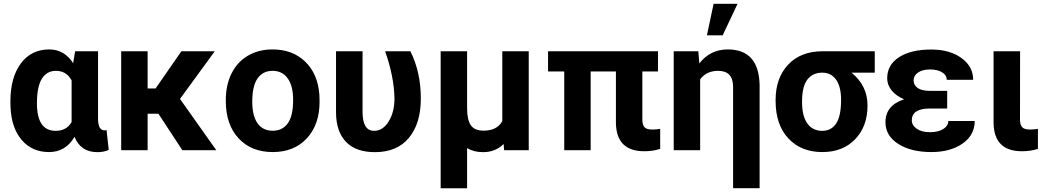

<svg xmlns="http://www.w3.org/2000/svg" viewBox="-20 -802 5594 1025"><path d="M503.4 -528.3V-163.6Q504.9 -106 538.1 -106Q544.9 -106 548.8 -107.9L560.5 -2Q536.1 10.3 499.5 10.3Q411.1 10.3 377.9 -71.3Q330.1 9.8 241.7 9.8Q151.4 9.8 96.2 -54.4Q41 -118.7 36.1 -230.5L35.6 -260.3Q35.6 -388.7 91.3 -463.4Q147 -538.1 242.7 -538.1Q323.2 -538.1 370.6 -464.8L380.9 -528.3ZM177.2 -250Q177.2 -103.5 277.3 -103.5Q335.4 -103.5 362.3 -150.4V-372.6Q335.4 -423.8 278.3 -423.8Q230 -423.8 203.6 -381.8Q177.2 -339.8 177.2 -250Z M825.7 -194.8H768.1V0H627V-528.3H768.1V-329.6H810.5L948.2 -528.3H1126.5L940.9 -273.9L1134.8 0H953.6Z M1185.5 -269Q1185.5 -347.7 1215.8 -409.2Q1246.1 -470.7 1303 -504.4Q1359.9 -538.1 1435.1 -538.1Q1542 -538.1 1609.6 -472.7Q1677.2 -407.2 1685.1 -294.9L1686 -258.8Q1686 -137.2 1618.2 -63.7Q1550.3 9.8 1436 9.8Q1321.8 9.8 1253.7 -63.5Q1185.5 -136.7 1185.5 -262.7ZM1326.7 -258.8Q1326.7 -183.6 1355 -143.8Q1383.3 -104 1436 -104Q1487.3 -104 1516.1 -143.3Q1544.9 -182.6 1544.9 -269Q1544.9 -342.8 1516.1 -383.3Q1487.3 -423.8 1435.1 -423.8Q1383.3 -423.8 1355 -383.5Q1326.7 -343.3 1326.7 -258.8Z M1915.5 -528.3V-205.1Q1915.5 -103.5 1977.1 -103.5Q2023.9 -103.5 2054.9 -153.6Q2085.9 -203.6 2085.9 -276.4Q2084 -391.6 2036.1 -528.3H2170.9Q2226.6 -417 2226.6 -276.4Q2226.6 -142.6 2163.1 -66.2Q2099.6 10.3 1981.9 10.3Q1880.4 10.3 1827.6 -44.2Q1774.9 -98.6 1773.9 -199.7V-528.3Z M2473.6 -528.3V-224.1Q2473.6 -162.6 2493.4 -133.5Q2513.2 -104.5 2561.5 -104.5Q2634.3 -104.5 2661.6 -155.8V-528.3H2802.7V0H2671.4L2668.5 -33.2Q2625 10.3 2558.6 10.3Q2508.8 10.3 2473.6 -11.7V203.1H2332.5V-528.3Z M3492.7 -420.4H3409.2V-165Q3409.2 -136.2 3420.2 -123.3Q3431.2 -110.4 3463.4 -110.4Q3484.9 -110.4 3504.4 -114.3V-7.3Q3466.3 5.4 3419.4 5.4Q3271 5.4 3268.1 -144.5V-420.4H3133.3V0H2992.2V-420.4H2905.8V-528.3H3492.7Z M3708 -528.3 3713.4 -463.4Q3771.5 -538.1 3865.2 -538.1Q4031.2 -538.1 4035.2 -348.1V202.6H3893.6V-341.8Q3892.1 -423.8 3813.5 -423.8Q3751.5 -423.8 3717.8 -378.4V0H3576.7V-528.3ZM3789.6 -781.7H3917.5L3837.9 -613.3H3753.9Z M4649.9 -414.1H4525.9Q4611.3 -344.7 4611.3 -238.8Q4611.3 -127.4 4545.4 -58.8Q4479.5 9.8 4370.1 9.8Q4256.8 9.8 4188.7 -63Q4120.6 -135.7 4120.6 -262.7V-269Q4120.6 -385.7 4187.7 -457Q4254.9 -528.3 4371.1 -528.3H4649.9ZM4261.7 -258.8Q4261.7 -182.6 4289.8 -143.1Q4317.9 -103.5 4370.1 -103.5Q4418 -103.5 4444.1 -143.1Q4470.2 -182.6 4470.2 -269Q4470.2 -338.4 4443.8 -376.2Q4417.5 -414.1 4369.1 -414.1Q4318.4 -414.1 4290 -377Q4261.7 -339.8 4261.7 -258.8Z M4707 -149.4Q4707 -239.3 4806.6 -272Q4764.2 -289.6 4740.2 -319.1Q4716.3 -348.6 4716.3 -383.8Q4716.3 -455.6 4779.5 -496.6Q4842.8 -537.6 4952.1 -537.6Q5050.3 -537.6 5112.8 -492.2Q5175.3 -446.8 5175.3 -376H5034.2Q5034.2 -400.9 5009.5 -416Q4984.9 -431.2 4944.8 -431.2Q4905.3 -431.2 4881.3 -415Q4857.4 -398.9 4857.4 -372.6Q4857.4 -347.2 4879.4 -332Q4901.4 -316.9 4945.3 -316.9H5036.6V-222.7H4943.4Q4847.7 -222.2 4847.7 -159.7Q4847.7 -132.8 4874.3 -114.5Q4900.9 -96.2 4944.3 -96.2Q4989.3 -96.2 5015.9 -113.3Q5042.5 -130.4 5042.5 -156.2H5183.6Q5183.6 -81.1 5118.7 -35.6Q5053.7 9.8 4952.1 9.8Q4843.3 9.8 4775.1 -33.9Q4707 -77.6 4707 -149.4Z M5425.8 -528.3 5425.3 -165Q5425.3 -135.7 5436.8 -123Q5448.2 -110.4 5480 -110.4Q5501.5 -110.4 5521 -114.3V-7.3Q5482.9 5.4 5435.5 5.4Q5286.6 5.4 5284.2 -145.5V-528.3Z"/></svg>

Font: RobotoInd
Style: Bold
Weight: 700
Designer: Google
Version: Version 2.001150; 2014